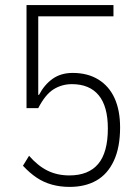

<svg xmlns="http://www.w3.org/2000/svg" viewBox="-20 -725 538 753"><path d="M253 8Q216 8 183.5 -1Q151 -10 123.5 -28.5Q96 -47 70 -75L94 -114Q129 -74 167 -55.5Q205 -37 252 -37Q327 -37 365 -82Q403 -127 403 -221Q403 -308 367 -351.5Q331 -395 262 -395Q223 -395 190.5 -375Q158 -355 130 -301H84V-705H425V-661H130V-353H133Q154 -393 186.5 -416Q219 -439 265 -439Q324 -439 366 -413Q408 -387 429.5 -339.5Q451 -292 451 -225Q451 -147 426.5 -94.5Q402 -42 358 -17Q314 8 253 8Z"/></svg>

Font: Nunito Sans 7pt Condensed ExtraLight
Style: Regular
Weight: 250
Width: 3
Designer: Vernon Adams
Foundry: Vernon Adams
Version: Version 3.101;gftools[0.9.27]